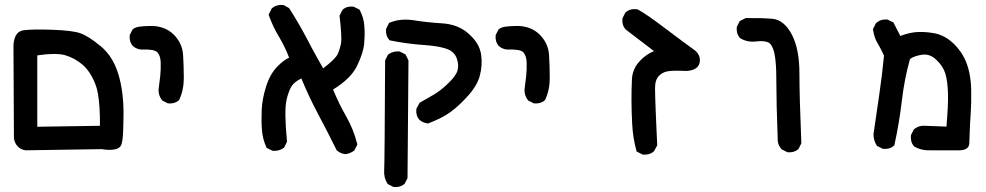

<svg xmlns="http://www.w3.org/2000/svg" viewBox="-20 -497 4040 787"><path d="M85 119.1Q65.4 116.7 52.7 103Q45.9 96.2 42.2 87.9Q38.6 79.6 37.1 70.3V69.8V69.3L35.2 -301.8Q34.7 -316.4 37.1 -328.6Q39.6 -340.8 44.4 -350.3Q49.3 -359.9 57.6 -365.7Q65.9 -371.6 77.1 -373Q112.8 -377.9 194.3 -375Q235.4 -373.5 263.7 -370.1Q292 -366.7 309.1 -360.8Q341.8 -349.6 392.1 -308.1Q442.9 -266.6 465.3 -192.4Q487.3 -119.6 486.3 -24.4Q485.8 8.3 485.1 30.8Q484.4 53.2 482.7 69.3Q481 85.4 478 94.2Q472.7 111.3 449.5 115.5Q426.3 119.6 397 114.3L85.9 119.1H85.4ZM389.6 18.6Q390.1 -22.5 387.9 -55.2Q385.7 -87.9 381.6 -112.1Q377.4 -136.2 370.6 -152.8Q360.4 -178.7 347.2 -198.5Q334 -218.3 318.4 -231.9Q302.2 -245.6 284.2 -255.4Q266.1 -265.1 246.1 -271Q207.5 -281.2 132.8 -270V22.5Z M666.5 -74.2 647 -84 645 -85 643.6 -86.9Q629.9 -105 629.9 -127.9V-128.4V-129.4Q633.8 -156.2 636.7 -184.6Q639.6 -212.4 638.7 -241.7Q637.7 -268.6 625 -282.7Q612.8 -295.9 559.1 -293.9H558.1H557.6Q548.3 -294.9 540 -298.6Q531.7 -302.2 524.9 -308.1L524.4 -308.6L523.9 -309.1Q509.3 -325.7 511.7 -351.6V-353.5L512.7 -355L522.5 -374.5L523.4 -376.5L524.9 -377.4Q533.7 -384.8 550.3 -387.5Q566.9 -390.1 596.2 -390.6Q653.3 -391.6 690.4 -356.9Q708.5 -339.4 718.8 -317.9Q729 -296.4 730.5 -271Q733.4 -224.1 733.4 -176.8Q733.4 -127.9 714.8 -88.4L713.9 -86.9L712.4 -85.4Q695.8 -70.8 669.9 -73.2H668Z M1394.5 134.8Q1388.2 133.8 1382.6 132.1Q1377 130.4 1371.8 127.4Q1366.7 124.5 1361.8 120.6L1360.4 119.6L1359.4 117.7Q1322.3 42.5 1282.7 -31.7Q1245.6 -101.6 1215.3 -175.3Q1189.5 -163.1 1177.7 -147Q1174.3 -142.6 1171.1 -136.5Q1168 -130.4 1165 -122.6Q1162.1 -114.7 1159.2 -105.5Q1156.2 -96.2 1154.3 -85.9Q1144.5 -43.5 1156.2 81.1V84L1155.3 86.4L1145.5 106L1144.5 107.9L1142.6 109.4Q1136.2 113.8 1129.2 116.7Q1122.1 119.6 1114.5 120.6Q1106.9 121.6 1098.6 121.1H1096.7L1095.2 120.1L1075.7 110.4L1072.8 108.9L1071.3 105.5Q1056.6 72.8 1053.7 35.6Q1050.8 -1 1052.7 -46.4Q1054.7 -92.8 1070.8 -142.6Q1086.9 -193.8 1117.2 -224.6Q1129.4 -237.3 1141.4 -246.3Q1153.3 -255.4 1165 -260.7Q1156.2 -283.7 1146 -304.7Q1135.7 -325.7 1124.5 -344.7Q1098.6 -387.2 1082.5 -433.1L1081.1 -437L1083 -440.9L1092.8 -460.4L1093.8 -462.4L1095.2 -463.9Q1114.3 -479 1139.6 -476.6H1141.6L1143.6 -475.6L1163.1 -464.8L1165 -463.4L1166.5 -461.4Q1205.6 -400.4 1239.7 -335.4Q1245.6 -323.7 1252 -311.8Q1258.3 -299.8 1264.9 -287.8Q1271.5 -275.9 1278.1 -263.9Q1284.7 -252 1291.3 -240.2Q1297.9 -228.5 1304.7 -216.8Q1355 -255.4 1364.3 -275.4Q1374.5 -298.8 1378.2 -321.8Q1381.8 -344.7 1372.1 -429.7L1371.6 -432.6L1373 -435.1L1382.8 -454.6L1383.8 -456.1L1384.8 -457.5Q1393.6 -465.3 1404.5 -468.3Q1415.5 -471.2 1428.2 -469.7L1429.7 -469.2L1431.2 -468.8L1450.7 -459L1453.6 -457.5L1455.1 -454.6Q1471.7 -423.8 1473.6 -388.2Q1474.1 -381.3 1474.4 -374.5Q1474.6 -367.7 1474.6 -360.8Q1474.6 -354 1474.4 -346.9Q1474.1 -339.8 1473.6 -332.8Q1473.1 -325.7 1472.7 -318.4Q1469.7 -281.7 1443.8 -227.5Q1418.9 -175.3 1345.2 -129.9Q1369.1 -72.3 1397 -23.4Q1428.2 30.3 1443.8 91.3L1444.8 94.7L1443.4 98.1L1433.6 117.7L1432.6 119.6L1430.7 121.1Q1415 132.3 1396.5 134.8H1395.5Z M1591.3 268.6 1571.8 258.8 1569.3 257.3 1567.9 255.4Q1552.7 231 1554.7 200.7Q1556.6 173.3 1558.6 -247.1V-249.5L1559.6 -251.5L1569.3 -271L1570.3 -272.9L1572.3 -274.4Q1578.6 -278.8 1585.7 -281.7Q1592.8 -284.7 1600.3 -285.6Q1607.9 -286.6 1616.2 -286.1H1618.2L1619.6 -285.2L1639.2 -275.4L1642.1 -273.9L1643.6 -271L1653.3 -251.5L1654.3 -249.5V-247.1L1650.4 230.5V232.9L1649.4 234.9L1639.6 254.4L1638.7 256.3L1637.2 257.3Q1628.9 264.6 1618.2 267.6Q1607.4 270.5 1594.7 269.5H1592.8ZM1732.4 8.8Q1713.9 6.3 1699.7 -5.4L1699.2 -5.9L1698.7 -6.3Q1684.1 -22.9 1686.5 -48.8V-50.8L1687.5 -52.7L1699.2 -74.2L1700.7 -76.7L1703.1 -77.6L1757.8 -108.9Q1771 -116.7 1785.6 -127.9Q1800.3 -139.2 1816.4 -154.8Q1847.7 -184.1 1855 -207Q1858.4 -217.8 1857.9 -230.2Q1857.4 -242.7 1852.5 -256.8Q1848.1 -270 1839.1 -279.3Q1830.1 -288.6 1815.9 -294.9Q1806.2 -298.8 1792.2 -302.2Q1778.3 -305.7 1759.3 -308.3Q1740.2 -311 1717.8 -312.5Q1647 -317.4 1580.1 -331.1L1576.7 -332L1574.7 -334.5Q1560.1 -351.1 1562.5 -377V-378.9L1563.5 -380.4L1573.2 -399.9L1574.7 -403.3L1578.1 -404.3Q1617.7 -420.9 1668.5 -415Q1698.7 -410.2 1729.2 -406.7Q1759.8 -403.3 1791.5 -401.4Q1858.4 -397.5 1901.9 -357.9Q1907.2 -353 1912.1 -348.1Q1917 -343.3 1921.4 -338.1Q1925.8 -333 1929.4 -327.9Q1933.1 -322.8 1936.3 -317.6Q1939.5 -312.5 1941.9 -307.1Q1944.3 -301.8 1946.3 -296.1Q1948.2 -290.5 1949.7 -284.9Q1951.2 -279.3 1952.1 -273.9Q1955.1 -252.4 1953.9 -230.7Q1952.6 -209 1946.8 -187Q1935.5 -142.6 1888.7 -93.8Q1843.3 -45.9 1808.6 -25.9Q1797.4 -19 1785.6 -13.2Q1773.9 -7.3 1761.7 -2Q1749.5 3.4 1736.8 8.3L1734.4 8.8Z M2166.5 -74.2 2147 -84 2145 -85 2143.6 -86.9Q2129.9 -105 2129.9 -127.9V-128.4V-129.4Q2133.8 -156.2 2136.7 -184.6Q2139.6 -212.4 2138.7 -241.7Q2137.7 -268.6 2125 -282.7Q2112.8 -295.9 2059.1 -293.9H2058.1H2057.6Q2048.3 -294.9 2040 -298.6Q2031.7 -302.2 2024.9 -308.1L2024.4 -308.6L2023.9 -309.1Q2009.3 -325.7 2011.7 -351.6V-353.5L2012.7 -355L2022.5 -374.5L2023.4 -376.5L2024.9 -377.4Q2033.7 -384.8 2050.3 -387.5Q2066.9 -390.1 2096.2 -390.6Q2153.3 -391.6 2190.4 -356.9Q2208.5 -339.4 2218.8 -317.9Q2229 -296.4 2230.5 -271Q2233.4 -224.1 2233.4 -176.8Q2233.4 -127.9 2214.8 -88.4L2213.9 -86.9L2212.4 -85.4Q2195.8 -70.8 2169.9 -73.2H2168Z M2612.8 135.7 2593.3 126 2589.4 124 2588.4 119.6Q2574.2 67.9 2571.3 11.7Q2568.4 -43.5 2568.4 -87.9Q2568.4 -109.9 2568.8 -131.1Q2569.3 -152.3 2570.3 -172.4Q2570.8 -187 2575 -200.4Q2579.1 -213.9 2586.4 -226.1Q2593.8 -238.3 2604.5 -249Q2628.4 -273.9 2660.6 -287.6L2544.9 -376L2543.9 -376.5L2543.5 -377.4Q2528.8 -394 2531.2 -419.9V-421.9L2532.2 -423.3L2542 -442.9L2543 -444.3L2543.9 -445.8Q2553.7 -454.6 2565.7 -457.8Q2577.6 -460.9 2591.3 -459L2592.8 -458.5L2594.2 -458Q2624.5 -442.9 2706.5 -380.9Q2788.1 -319.3 2829.1 -290H2829.6V-289.6Q2853.5 -268.1 2847.7 -239.7Q2840.8 -209.5 2794.4 -206.1H2793.9H2793.5Q2734.4 -209 2713.4 -204.1Q2703.1 -201.7 2695.1 -197Q2687 -192.4 2680.2 -185.5Q2674.3 -179.2 2670.4 -169.7Q2666.5 -160.2 2665.5 -147Q2665 -141.6 2665 -129.2Q2665 -116.7 2665.8 -95.5Q2666.5 -74.2 2667.5 -46.6Q2668.5 -19 2670.2 16.8Q2671.9 52.7 2673.8 95.2V98.1L2672.9 100.6L2661.1 122.1L2660.2 123.5L2658.7 124.5Q2650.4 131.8 2639.6 134.8Q2628.9 137.7 2616.2 136.7H2614.3Z M3205.6 126 3186 116.2 3184.6 115.2 3183.1 114.3Q3170.4 100.1 3168 81.1V80.6Q3162.1 -81.1 3162.1 -166Q3162.1 -178.2 3161.9 -189.2Q3161.6 -200.2 3161.4 -210.2Q3161.1 -220.2 3160.4 -229.2Q3159.7 -238.3 3158.9 -246.3Q3158.2 -254.4 3157.2 -261.2Q3156.2 -268.1 3155 -273.9Q3153.8 -279.8 3152.8 -284.7Q3144 -316.4 3128.9 -323.2Q3111.8 -331.1 3080.1 -327.1Q3042.5 -322.8 3014.6 -340.3L3013.2 -341.3L3012.2 -342.3Q2997.6 -358.9 3000 -384.8V-386.7L3001 -388.2L3010.7 -407.7L3012.2 -410.6L3015.1 -412.1L3034.7 -421.9L3036.6 -422.9H3039.1Q3103 -423.8 3146.5 -419.9Q3158.7 -418.9 3169.9 -413.8Q3181.2 -408.7 3191.2 -400.4Q3201.2 -392.1 3210 -380.4Q3218.8 -368.7 3226.6 -353.5Q3256.8 -294.4 3256.8 -196.3Q3256.8 -100.6 3264.6 87.4V89.8L3263.7 92.3L3253.9 111.8L3252.9 113.8L3251.5 114.7Q3234.9 129.4 3209 127H3207Z M3796.4 119.1Q3758.3 121.1 3728.5 104L3727.1 103.5L3726.1 102.1Q3711.4 85.4 3713.9 58.6V56.6L3714.8 55.2L3724.6 35.6L3725.6 34.2L3727.1 32.7Q3745.6 16.6 3772.9 18.6L3859.4 22Q3867.2 -66.4 3865.7 -113.8Q3864.3 -163.6 3855 -195.3Q3845.7 -226.1 3817.4 -252.4Q3790.5 -277.8 3758.3 -272.5Q3750 -271.5 3742.7 -269.5Q3735.4 -267.6 3729.5 -265.4Q3723.6 -263.2 3718.5 -260.5Q3713.4 -257.8 3710 -254.9Q3687 -173.3 3676.8 -85Q3671.4 -39.1 3663.8 6.1Q3656.2 51.3 3646.5 95.7L3645.5 99.1L3643.1 101.1Q3634.8 108.4 3624 111.3Q3613.3 114.3 3600.6 113.3H3598.6L3597.2 112.3L3577.6 102.5L3575.2 101.6L3573.7 99.1Q3560.5 79.1 3560.5 53.7V53.2V52.2Q3572.3 -27.8 3584 -108.9Q3595.7 -188 3603.5 -269Q3597.7 -282.2 3591.6 -293.9Q3585.4 -305.7 3578.6 -317.4Q3573.2 -326.2 3569.3 -335.4Q3565.4 -344.7 3562.7 -354.5Q3560.1 -364.3 3558.6 -374.5L3558.1 -377.4L3559.6 -380.4L3569.3 -399.9L3570.3 -401.4L3571.8 -402.8Q3590.3 -419.4 3616.2 -417H3618.2L3619.6 -416L3639.2 -406.2L3642.1 -404.8L3643.6 -401.9L3670.4 -349.6Q3703.1 -362.3 3733.9 -365.2Q3769 -368.2 3811.5 -360.4Q3833.5 -356 3853.5 -344.7Q3873.5 -333.5 3891.6 -315.4Q3927.2 -279.8 3943.8 -232.9Q3949.2 -217.3 3952.9 -200.4Q3956.5 -183.6 3958.5 -165.8Q3960.4 -147.9 3960.9 -128.9Q3961.9 -72.8 3959 -33.7Q3956.1 5.4 3955.1 37.6Q3954.1 69.8 3953.1 90.8Q3951.7 121.6 3902.8 119.1Z"/></svg>

Font: NaikaiFont
Style: Bold
Weight: 700
Version: Version 1.89